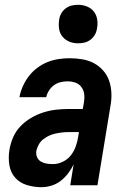

<svg xmlns="http://www.w3.org/2000/svg" viewBox="-20 -770 540 798"><path d="M152 8Q121 8 91.5 -1Q62 -10 43 -31.5Q24 -53 19 -83.5Q14 -114 19 -146Q23 -172 34 -198Q45 -224 64.5 -244.5Q84 -265 108.5 -279.5Q133 -294 159.5 -302.5Q186 -311 212.5 -314Q239 -317 265 -317H324L329 -345Q332 -362 330 -378.5Q328 -395 318.5 -408Q309 -421 293.5 -426.5Q278 -432 261 -432Q247 -432 232 -428.5Q217 -425 204.5 -416Q192 -407 183.5 -393.5Q175 -380 172 -366H61V-367Q65 -389 75 -411.5Q85 -434 100 -453.5Q115 -473 135 -488Q155 -503 177.5 -512Q200 -521 223.5 -524.5Q247 -528 269 -528Q296 -528 322.5 -523.5Q349 -519 371 -507Q393 -495 409.5 -476Q426 -457 434 -433Q442 -409 443 -382.5Q444 -356 439 -329L385 0H272L286 -87Q277 -68 263.5 -50Q250 -32 232.5 -18.5Q215 -5 194 1.5Q173 8 152 8ZM201 -88Q221 -88 241.5 -98Q262 -108 275 -125Q288 -142 295 -162Q302 -182 305 -202L308 -221H265Q252 -221 238.5 -219.5Q225 -218 211 -215Q197 -212 184 -206Q171 -200 159.5 -191Q148 -182 141 -169Q134 -156 131 -143Q129 -129 134 -117Q139 -105 150 -98.5Q161 -92 174 -90Q187 -88 201 -88ZM304 -590Q285 -590 268 -597Q251 -604 239.5 -618Q228 -632 225.5 -651Q223 -670 226 -689Q228 -703 235 -715Q242 -727 253.5 -735.5Q265 -744 278 -747Q291 -750 305 -750Q324 -750 341.5 -743Q359 -736 370 -722Q381 -708 384 -689Q387 -670 383 -651Q381 -637 374 -625Q367 -613 355.5 -604.5Q344 -596 331 -593Q318 -590 304 -590Z"/></svg>

Font: Iosevka Term Curly Oblique
Style: Bold
Weight: 700
Italic angle: -9°
Designer: Belleve Invis
Foundry: Belleve Invis
Version: Version 32.3.0